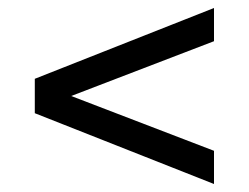

<svg xmlns="http://www.w3.org/2000/svg" viewBox="-20 -590 622 480"><path d="M515 -130 67 -307V-393L515 -570V-487L158 -350L515 -213Z"/></svg>

Font: Montserrat Z Med
Style: Regular
Weight: 500
Designer: Julieta Ulanovsky
Foundry: Julieta Ulanovsky
Version: Version 8.000